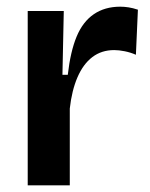

<svg xmlns="http://www.w3.org/2000/svg" viewBox="-20 -555 449 575"><path d="M63 0V-263V-522H171L167 -331H183Q191 -401 209.5 -445.5Q228 -490 261 -512.5Q294 -535 340 -535Q352 -535 365 -533Q378 -531 393 -526L387 -391Q371 -398 353.5 -401.5Q336 -405 322 -405Q284 -405 256.5 -384Q229 -363 212 -323.5Q195 -284 189 -230V0Z"/></svg>

Font: Bricolage Grotesque 36pt SemiBold
Style: Regular
Weight: 600
Designer: Mathieu Triay
Foundry: Atelier Triay
Version: Version 1.001;gftools[0.9.33.dev8+g029e19f]